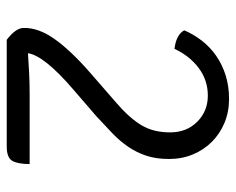

<svg xmlns="http://www.w3.org/2000/svg" viewBox="-85 -615 700 570"><g transform="rotate(90 265.0 -330.0)"><path d="M467 -68Q467 -33 457.5 -16.5Q448 0 415 0H98Q63 -27 63 -50Q62 -94 95.5 -141.5Q129 -189 194 -246L286 -326Q330 -364 351.5 -399.5Q373 -435 373 -485Q373 -534 341.5 -565.5Q310 -597 264 -597Q218 -597 182 -570Q146 -543 125 -498Q83 -503 70 -527Q82 -555 101 -579.5Q120 -604 146 -622Q172 -640 204 -650Q236 -660 274 -660Q312 -660 344.5 -646.5Q377 -633 401 -609Q425 -585 438.5 -552.5Q452 -520 452 -482Q452 -444 442.5 -415Q433 -386 416 -361Q399 -336 375.5 -313.5Q352 -291 325 -266L245 -197Q145 -111 138 -63Q166 -65 196 -66.5Q226 -68 258 -68Z"/></g></svg>

Font: Signika
Style: Light
Weight: 300
Designer: Anna Giedrys
Foundry: Anna Giedrys
Version: Version 1.001